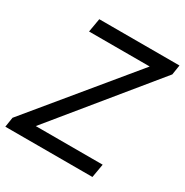

<svg xmlns="http://www.w3.org/2000/svg" viewBox="-168 -854 950 987"><g transform="rotate(30 307.0 -360.0)"><path d="M7 -58 486 -639H126L140 -720H616L607 -662L132 -81H529L515 0H-2Z"/></g></svg>

Font: Nebula Sans Medium
Style: Regular
Weight: 500
Italic angle: -9°
Designer: Paul D. Hunt for Adobe (as Source Sans)
Foundry: Nebula Entertainment & Broadcasting LLC
Version: Version 1.010